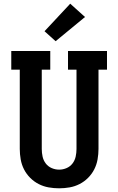

<svg xmlns="http://www.w3.org/2000/svg" viewBox="-20 -1011 640 1039"><path d="M300 8Q271 8 243 3Q215 -2 189.5 -15Q164 -28 143.5 -48.5Q123 -69 110 -94.5Q97 -120 92 -148.5Q87 -177 87 -205V-634H41V-735H252V-634H206V-205Q206 -184 210.5 -163.5Q215 -143 227.5 -126.5Q240 -110 259.5 -101.5Q279 -93 300 -93Q321 -93 340.5 -101.5Q360 -110 372.5 -126.5Q385 -143 389.5 -163.5Q394 -184 394 -205V-634H348V-735H559V-634H513V-205Q513 -177 508 -148.5Q503 -120 490 -94.5Q477 -69 456.5 -48.5Q436 -28 410.5 -15Q385 -2 357 3Q329 8 300 8ZM281 -788 221 -842 360 -991 440 -919Z"/></svg>

Font: Iosevka Slab Extended
Style: Bold
Weight: 700
Width: 7
Monospace: yes
Designer: Belleve Invis
Foundry: Belleve Invis
Version: Version 11.1.0; ttfautohint (v1.8.3)